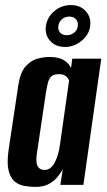

<svg xmlns="http://www.w3.org/2000/svg" viewBox="-20 -725 418 753"><path d="M118.5 8Q97.2 8 75.4 4.1Q53.6 0.3 37.1 -13.6Q20.6 -27.5 13.5 -57.2Q6.3 -86.8 14 -138.7L51.5 -388.8Q59.1 -440.3 80 -464.1Q100.9 -487.9 126.6 -494.7Q152.3 -501.6 173.5 -501.6Q210.3 -501.6 230.9 -488.7Q251.5 -475.8 258.5 -457.7L263.5 -495H377.1L307.1 0H216.7L226.3 -61.6Q218.3 -46.8 205.3 -30.8Q192.4 -14.8 171.5 -3.4Q150.6 8 118.5 8ZM154 -58.4Q167.4 -58.4 177.1 -65.9Q186.8 -73.4 193.5 -85.4Q200.1 -97.5 204.6 -111Q209.2 -124.6 211.6 -136.5Q214 -148.5 215 -156.5L251.1 -410.4Q249.1 -413.3 245.5 -418.9Q242 -424.5 234 -429.3Q226.1 -434.1 210.6 -434.1Q192.5 -434.1 182.9 -426.6Q173.3 -419.1 169 -404Q164.8 -388.9 160.5 -364.7L123.9 -117.6Q121.6 -99.3 123.4 -87.5Q125.1 -75.6 129.9 -69.5Q134.7 -63.4 141.1 -60.9Q147.4 -58.4 154 -58.4ZM235.3 -540.9Q197.8 -540.9 176.6 -564.8Q155.3 -588.7 160 -622.2Q164.7 -657.3 192.6 -681.2Q220.5 -705.1 258 -705.1Q295 -705.1 316.7 -680.9Q338.3 -656.6 333.6 -622.2Q328.9 -588.7 299.8 -564.8Q270.7 -540.9 235.3 -540.9ZM241.7 -586.9Q258.5 -586.9 270.9 -596.9Q283.3 -607 285 -622.2Q287.3 -639.4 277.8 -649.6Q268.4 -659.9 251.6 -659.9Q234.8 -659.9 222.9 -649.6Q211 -639.4 208.6 -622.2Q207 -607 215.9 -596.9Q224.9 -586.9 241.7 -586.9Z"/></svg>

Font: Alumni Sans SC Thin
Style: Italic
Weight: 100
Italic angle: -8°
Designer: Robert E. Leuschke
Foundry: Robert E. Leuschke
Version: Version 1.016